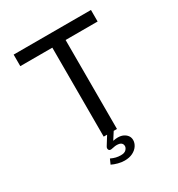

<svg xmlns="http://www.w3.org/2000/svg" viewBox="-197 -797 1026 1105"><g transform="rotate(-30 316.0 -244.0)"><path d="M271.9 0V-591.3H59.1V-668H572.9V-591.3H360.1V0H338.4L307.4 48.3Q316.3 46.3 324.8 45.4Q333.3 44.6 339.2 44.6Q359.7 44.6 375.1 51.9Q390.6 59.2 399.9 71.8Q409.1 84.4 409.1 101.5Q409.1 121 397 139.3Q384.9 157.5 362.3 168.8Q339.7 180.1 308.4 180.1Q287.7 180.1 265.1 174.1Q242.5 168.1 225.5 159.5L240 126.9Q257.1 135.2 272.6 138.8Q288.1 142.5 304.2 142.5Q329.1 142.5 339.9 131Q350.8 119.5 350.8 108.1Q350.8 94.4 341.3 86.8Q331.9 79.3 310.6 79.3Q301.3 79.3 291.1 81.8Q280.8 84.4 273.1 85Q260.2 86.1 256.4 76.4Q252.6 66.7 259.6 56.1L294.5 0Z"/></g></svg>

Font: Atkinson Hyperlegible Mono ExtraLight
Style: Regular
Weight: 200
Monospace: yes
Designer: Elliott Scott, Megan Eiswerth, Linus Boman, Theodore Petrosky, Letters from Sweden
Foundry: Applied Design Works, Letters from Sweden
Version: Version 2.001